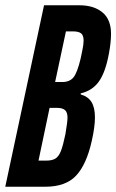

<svg xmlns="http://www.w3.org/2000/svg" viewBox="-30 -708 441 728"><path d="M137 -688H271Q326 -688 358.5 -661Q391 -634 391 -580Q391 -548 383 -505Q370 -434 345 -399Q320 -364 276 -354V-350Q304 -342 317 -321Q330 -300 330 -263Q330 -227 318 -174Q298 -84 258.5 -42Q219 0 142 0H-10ZM276 -487Q277 -493 282 -516Q287 -539 287 -554Q287 -574 277.5 -581.5Q268 -589 246 -589H220L179 -397H206Q234 -397 248.5 -414.5Q263 -432 276 -487ZM218 -199Q226 -247 226 -262Q226 -282 216.5 -290.5Q207 -299 186 -299H158L116 -99H145Q168 -99 180.5 -107Q193 -115 201 -135.5Q209 -156 218 -199Z"/></svg>

Font: Saira Ultra Condensed
Style: Bold Italic
Weight: 700
Width: 1
Italic angle: -12°
Designer: Hector Gatti with collaboration of the Omnibus-Type team
Foundry: Omnibus-Type
Version: Version 1.001; ttfautohint (v1.8)